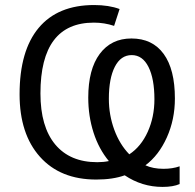

<svg xmlns="http://www.w3.org/2000/svg" viewBox="-20 -693 763 751"><path d="M664.1 -307.6Q664.1 -225.6 632.6 -155.5Q601.1 -85.4 548.8 -46.4Q578.6 -32.7 619.6 -32.7Q654.8 -32.7 682.6 -42.5V26.9Q657.2 38.1 615.7 38.1Q535.2 38.1 467.8 -7.3Q421.9 9.3 356.4 9.3Q215.8 9.3 136.2 -79.8Q56.6 -168.9 56.6 -324.2Q56.6 -494.6 131.3 -584Q206.1 -673.3 348.1 -673.3Q405.8 -673.3 447.8 -657.7L426.3 -591.8Q388.2 -604.5 347.2 -604.5Q138.2 -604.5 138.2 -327.6Q138.2 -197.3 196 -127.9Q253.9 -58.6 360.4 -58.6Q384.8 -58.6 405.8 -63Q366.7 -109.9 345.9 -174.3Q325.2 -238.8 325.2 -311Q325.2 -421.9 370.1 -482.2Q415 -542.5 494.1 -542.5Q576.2 -542.5 620.1 -482.2Q664.1 -421.9 664.1 -307.6ZM584 -304.7Q584 -384.8 560.8 -431.2Q537.6 -477.5 495.1 -477.5Q452.6 -477.5 429.2 -431.9Q405.8 -386.2 405.8 -306.6Q405.8 -243.2 427 -185.5Q448.2 -127.9 485.8 -89.4Q531.7 -119.6 557.9 -177.5Q584 -235.4 584 -304.7Z"/></svg>

Font: Bpm'online Open Sans
Style: Regular
Weight: 400
Foundry: Ascender Corporation
Version: Version 1.10